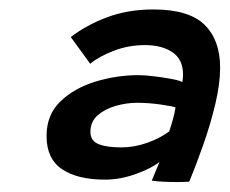

<svg xmlns="http://www.w3.org/2000/svg" viewBox="-20 -732 474 396"><path d="M293 -359.5Q294.5 -363.5 300.2 -376.8Q306 -390 309 -398Q292 -384.5 259.8 -373Q227.5 -361.5 196.5 -361.5Q140 -361.5 108 -383Q76 -404.5 76 -451.5Q76 -495.5 104.8 -523Q133.5 -550.5 177.2 -563.8Q221 -577 265 -577Q279 -577 299 -574.5Q319 -572 335.8 -568.8Q352.5 -565.5 356 -562.5Q357.5 -571 357.5 -578.5Q357.5 -609.5 335.8 -624.2Q314 -639 279 -639Q245 -639 214.5 -627.2Q184 -615.5 166 -600.5L126 -655.5Q157.5 -680 200.5 -696.2Q243.5 -712.5 296.5 -712.5Q369.5 -712.5 401.8 -681Q434 -649.5 434 -592.5Q434 -559 424.2 -518Q414.5 -477 399.8 -435Q385 -393 370.5 -357.5Q368.5 -357 360 -356.8Q351.5 -356.5 346.5 -356.5Q333 -356.5 317 -357.2Q301 -358 293 -359.5ZM230 -428Q257 -428 283.8 -437.5Q310.5 -447 329 -461Q334.5 -477.5 337.5 -489Q340 -498 342 -510.5Q335.5 -513 310.8 -516.5Q286 -520 263 -520Q240.5 -520 218.2 -513.5Q196 -507 181.2 -494Q166.5 -481 166.5 -460Q166.5 -441.5 183.2 -434.8Q200 -428 230 -428Z"/></svg>

Font: Grandstander Medium
Style: Italic
Weight: 500
Italic angle: -15°
Designer: Tyler Finck
Foundry: Etcetera Type Co
Version: Version 1.200; ttfautohint (v1.8.3)